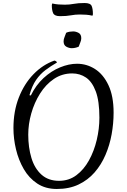

<svg xmlns="http://www.w3.org/2000/svg" viewBox="-20 -1226 841 1271"><path d="M356 25Q281 25 226.5 -11Q172 -47 137.5 -106.5Q103 -166 86 -237Q69 -308 69 -378Q69 -489 104.5 -580Q140 -671 201.5 -734.5Q263 -798 340 -825Q346 -824 351 -820.5Q356 -817 357 -812Q317 -789 281.5 -762.5Q246 -736 219 -697Q192 -658 175 -596L184 -594Q218 -663 268.5 -709.5Q319 -756 377.5 -780Q436 -804 490 -804Q554 -804 609 -769Q664 -734 698 -662Q732 -590 732 -480Q732 -409 719 -337Q706 -265 678 -200Q650 -135 606 -84.5Q562 -34 500 -4.5Q438 25 356 25ZM371 -29Q436 -29 485.5 -66Q535 -103 569 -164.5Q603 -226 620.5 -300Q638 -374 638 -447Q638 -557 614 -621Q590 -685 549.5 -712.5Q509 -740 458 -740Q391 -740 337 -703.5Q283 -667 245 -606.5Q207 -546 187 -475Q167 -404 167 -335Q167 -250 188 -180.5Q209 -111 254.5 -70Q300 -29 371 -29ZM501 -917Q478 -907 455 -907Q437 -907 419 -917Q401 -927 401 -952Q401 -966 407 -980Q413 -994 418 -1009Q428 -1014 440.5 -1016Q453 -1018 464 -1018Q482 -1018 500 -1008.5Q518 -999 518 -973Q518 -960 512 -946Q506 -932 501 -917ZM378 -1119Q341 -1119 332 -1138.5Q323 -1158 323 -1192Q323 -1195 324 -1196.5Q325 -1198 326 -1203Q347 -1198 367.5 -1196.5Q388 -1195 410 -1195Q440 -1195 469 -1200.5Q498 -1206 540 -1206Q578 -1206 586.5 -1187Q595 -1168 595 -1133Q595 -1130 594.5 -1128.5Q594 -1127 592 -1122Q571 -1127 551 -1128.5Q531 -1130 508 -1130Q478 -1130 449 -1124.5Q420 -1119 378 -1119Z"/></svg>

Font: Merienda Light
Style: Regular
Weight: 300
Designer: Eduardo Rodriguez Tunni
Foundry: Eduardo Rodriguez Tunni
Version: Version 2.001; ttfautohint (v1.8.4.7-5d5b)